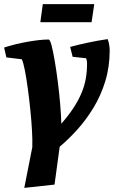

<svg xmlns="http://www.w3.org/2000/svg" viewBox="-37 -713 553 933"><path d="M81 200 120 2V-5Q121 -32 118.5 -78Q116 -124 110.5 -178Q105 -232 98 -283.5Q91 -335 83.5 -373Q76 -411 69 -425L-6 -434L-17 -482Q39 -500 99.5 -510.5Q160 -521 199 -521Q206 -521 213.5 -492.5Q221 -464 229 -417Q237 -370 244 -315Q251 -260 255.5 -206.5Q260 -153 261 -112Q297 -153 321 -190Q345 -227 359.5 -262Q374 -297 380 -331.5Q386 -366 386 -403Q386 -412 384.5 -419.5Q383 -427 381 -430L316 -437L304 -485Q340 -495 389 -505.5Q438 -516 486 -523Q491 -511 493.5 -495.5Q496 -480 496 -468Q496 -388 474.5 -318Q453 -248 417 -189Q381 -130 338 -82.5Q295 -35 253 0L228 184ZM159 -605 171 -693H421L408 -605Z"/></svg>

Font: Manuale ExtraBold
Style: Italic
Weight: 800
Italic angle: -11°
Designer: Eduardo Tunni / Pablo Cosgaya
Foundry: Eduardo Tunni / Pablo Cosgaya
Version: Version 1.002